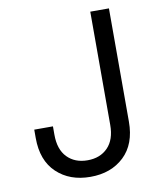

<svg xmlns="http://www.w3.org/2000/svg" viewBox="-83 -794 728 870"><g transform="rotate(-10 281.0 -359.5)"><path d="M263.2 9.8Q168 9.8 108.4 -46.6Q48.8 -103 48.8 -206.5V-245.1H134.8V-206.5Q134.8 -138.7 169.9 -102.5Q205.1 -66.4 263.2 -66.4Q321.3 -66.4 356.4 -102.5Q391.6 -138.7 391.6 -206.5V-727.5H477.5V-206.5Q477.5 -103 418 -46.6Q358.4 9.8 263.2 9.8Z"/></g></svg>

Font: V-Inter
Style: Regular-375
Weight: 375
Designer: Rasmus Andersson
Foundry: rsms
Version: Version 4.000;git-4146feb